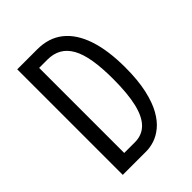

<svg xmlns="http://www.w3.org/2000/svg" viewBox="-194 -755 849 849"><g transform="rotate(-45 230.5 -330.0)"><path d="M116 0V-64H208Q252 -64 281 -92.5Q310 -121 324 -179.5Q338 -238 338 -330Q338 -400 329.5 -450.5Q321 -501 303 -533Q285 -565 257.5 -580.5Q230 -596 193 -596H116V-660H193Q265 -660 313.5 -621.5Q362 -583 387 -509Q412 -435 412 -328Q412 -248 399 -190.5Q386 -133 365 -96Q344 -59 318 -38Q292 -17 265.5 -8.5Q239 0 215 0ZM68 0V-660H141V0Z"/></g></svg>

Font: Bricolage Grotesque 24pt Condensed Light
Style: Regular
Weight: 300
Width: 3
Designer: Mathieu Triay
Foundry: Atelier Triay
Version: Version 1.001;gftools[0.9.33.dev8+g029e19f]